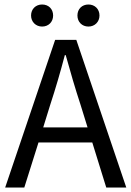

<svg xmlns="http://www.w3.org/2000/svg" viewBox="-20 -833 584 853"><path d="M203 -367C227 -440 248 -512 268 -588H272C293 -512 314 -440 338 -367L369 -267H172ZM3 0H88L151 -200H390L452 0H541L319 -656H225ZM167 -715C196 -715 216 -736 216 -764C216 -793 196 -813 167 -813C139 -813 118 -793 118 -764C118 -736 139 -715 167 -715ZM373 -715C401 -715 422 -736 422 -764C422 -793 401 -813 373 -813C344 -813 324 -793 324 -764C324 -736 344 -715 373 -715Z"/></svg>

Font: Giro Sans Regular
Style: Regular
Weight: 400
Designer: Paul D. Hunt
Foundry: Adobe Systems Incorporated
Version: Version 1.000;PS 1.0;hotconv 1.0.88;makeotf.lib2.5.647800